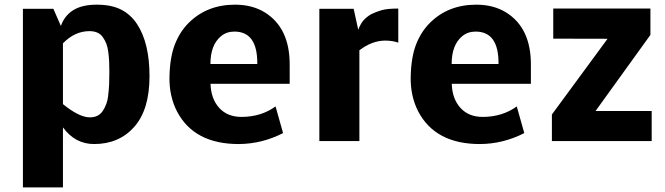

<svg xmlns="http://www.w3.org/2000/svg" viewBox="-20 -604 2847 822"><path d="M382.8 12.7Q301.8 12.7 249.5 -58.6V198.2H78.1V-566.4H208.5L240.7 -492.7Q255.4 -536.1 293 -560.1Q331.1 -584 394 -584Q457 -584 498.3 -563Q539.6 -542 566.4 -501.5Q620.1 -420.4 620.1 -277.6Q620.1 -134.8 554.9 -61Q489.7 12.7 382.8 12.7ZM419.9 -445.3Q402.3 -470.7 362.8 -470.7Q300.3 -470.7 249.5 -418.5V-158.2Q319.3 -101.6 364.7 -101.6Q402.8 -101.6 420.9 -130.4Q439 -159.2 442.6 -190.4Q446.3 -221.7 447.3 -244.9Q448.2 -268.1 448.2 -295.7Q448.2 -323.2 447.3 -341.3Q446.3 -359.4 443.6 -381.1Q440.9 -402.8 435.1 -417.5Q429.2 -432.1 419.9 -445.3Z M1081.5 -330.1Q1083 -468.8 983.4 -468.8Q950.2 -468.8 926.3 -449.2Q880.9 -411.6 880.9 -330.1ZM1159.7 -148.4 1191.9 -34.2Q1101.1 12.2 1002 12.7Q811.5 12.7 738.3 -126Q703.6 -192.9 705.6 -276.4Q707.5 -359.9 729 -414.6Q750.5 -469.2 788.1 -506.3Q866.2 -584 986.3 -584Q1059.1 -584 1112.3 -551.8Q1221.2 -485.4 1220.2 -325.2V-245.1H881.3Q883.3 -180.7 918.9 -141.6Q954.6 -103 1015.1 -103.5Q1098.6 -104 1159.7 -148.4Z M1513.7 -476.6Q1524.9 -505.9 1540 -521Q1556.6 -537.1 1571.8 -544.4Q1588.4 -552.7 1612.8 -560.1Q1637.2 -567.4 1685.1 -567.4V-421.4Q1660.2 -430.2 1629.4 -430.2Q1573.2 -430.2 1518.6 -388.7V0H1347.2V-566.4H1494.1Z M2114.3 -330.1Q2115.7 -468.8 2016.1 -468.8Q1982.9 -468.8 1959 -449.2Q1913.6 -411.6 1913.6 -330.1ZM2192.4 -148.4 2224.6 -34.2Q2133.8 12.2 2034.7 12.7Q1844.2 12.7 1771 -126Q1736.3 -192.9 1738.3 -276.4Q1740.2 -359.9 1761.7 -414.6Q1783.2 -469.2 1820.8 -506.3Q1898.9 -584 2019 -584Q2091.8 -584 2145 -551.8Q2253.9 -485.4 2252.9 -325.2V-245.1H1914.1Q1916 -180.7 1951.7 -141.6Q1987.3 -103 2047.9 -103.5Q2131.3 -104 2192.4 -148.4Z M2581.1 -438 2348.6 -438.5V-567.4H2764.6V-454.6L2529.8 -128.9H2770V0H2342.8V-113.8Z"/></svg>

Font: Nobile-bold
Style: Bold
Weight: 700
Version: Version 1.000;PS 001.000;hotconv 1.0.38